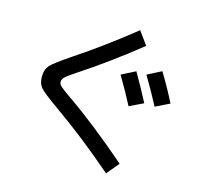

<svg xmlns="http://www.w3.org/2000/svg" viewBox="-125 -952 1250 1185"><g transform="rotate(15 500.0 -360.0)"><path d="M581 -518 670 -563Q726 -466 768 -385L679 -342Q638 -422 581 -518ZM735 -559 825 -605Q879 -516 925 -425L835 -381Q789 -469 735 -559ZM627 -814 688 -730Q495 -576 327 -466Q268 -427 251.5 -411.5Q235 -396 235 -380Q235 -365 248.5 -352Q262 -339 318 -300Q491 -181 718 15L652 94Q446 -84 256 -217Q161 -284 138 -310Q115 -336 115 -380Q115 -427 140 -454Q165 -481 262 -546Q444 -667 627 -814Z"/></g></svg>

Font: Mplus 1p Medium
Style: Regular
Weight: 500
Version: Version 1.061